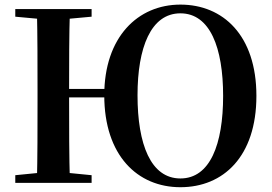

<svg xmlns="http://www.w3.org/2000/svg" viewBox="-20 -779 1160 818"><path d="M137.2 0H277.9C274.4 -115.1 274.4 -231.2 274.4 -373.4V-392.8C274.4 -510.8 274.4 -627.1 277.9 -740.5H137.2C139.9 -625.4 139.9 -510 139.9 -393.6V-346.1C139.9 -229 139.9 -112.9 137.2 0ZM45.1 0H370.3V-32.6L221.3 -47.3H193.8L45.1 -32.6ZM45.1 -707.9 193.8 -694.2H221.3L370.3 -707.9V-740.5H45.1ZM211.1 -364.1H490V-400H211.1ZM748.6 18.6C930.9 18.6 1072.4 -111.6 1072.4 -370.5C1072.4 -628.9 929.9 -759.4 748.6 -759.4C567.4 -759.4 424.2 -621.5 424.2 -373.1C424.2 -116.2 566 18.6 748.6 18.6ZM748.6 -18.7C622.2 -18.7 565.9 -164.3 565.9 -373.1C565.9 -575.2 622.2 -722.2 748.6 -722.2C875.1 -722.2 930.6 -575.2 930.6 -370.5C930.6 -164.3 875.1 -18.7 748.6 -18.7Z"/></svg>

Font: Source Han Serif CN VF
Style: Regular
Weight: 250
Designer: Ryoko NISHIZUKA 西塚涼子 (kana & ideographs); Frank Grießhammer (Latin, Greek & Cyrillic); Wenlong ZHANG 张文龙 (bopomofo); San
Foundry: Adobe
Version: Version 2.002;hotconv 1.1.0;makeotfexe 2.6.0